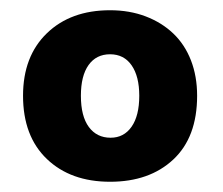

<svg xmlns="http://www.w3.org/2000/svg" viewBox="-20 -676 436 375"><path d="M365 -489Q365 -408 318.5 -364.5Q272 -321 195 -321Q118 -321 71.5 -365.5Q25 -410 25 -489Q25 -566 71.5 -611Q118 -656 195 -656Q233 -656 264.5 -644Q296 -632 318.5 -610.5Q341 -589 353 -558Q365 -527 365 -489ZM138 -489Q138 -449 153.5 -428Q169 -407 196 -407Q222 -407 237 -428.5Q252 -450 252 -489Q252 -527 237 -548.5Q222 -570 195 -570Q168 -570 153 -549Q138 -528 138 -489Z"/></svg>

Font: Baloo Tammudu
Style: Regular
Weight: 400
Designer: Omkar Shende and Ek Type
Foundry: Ek Type
Version: Version 1.443;PS 1.000;hotconv 16.6.51;makeotf.lib2.5.65220;